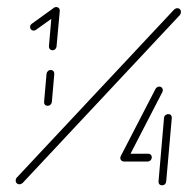

<svg xmlns="http://www.w3.org/2000/svg" viewBox="-20 -539 546 558"><path d="M118.5 -231.5Q113.7 -231.5 110.7 -234.6Q107.8 -237.8 108.1 -242.6L115.2 -324.1Q115.6 -328.9 119.1 -332.2Q122.6 -335.6 127.4 -335.6Q132.2 -335.6 135.2 -332.2Q138.1 -328.9 137.8 -324.1L130.7 -242.6Q130 -237.8 126.7 -234.6Q123.3 -231.5 118.5 -231.5ZM143.3 -518.5Q147.8 -518.5 150.7 -515.7Q153.7 -513 153.7 -508.5Q153.7 -502.6 148.5 -498.1L84.4 -452.2Q80.7 -450 77.8 -450Q73.3 -450 70.4 -453.1Q67.4 -456.3 67.4 -460.7Q67.4 -466.3 73 -470.4L136.7 -516.3Q139.6 -518.5 143.3 -518.5ZM132.6 -393Q127.8 -393 124.8 -396.3Q121.9 -399.6 122.2 -404.4L131.1 -507.4Q131.5 -511.9 135 -515.2Q138.5 -518.5 143.3 -518.5Q148.1 -518.5 151.1 -515.2Q154.1 -511.9 153.7 -507.4L144.4 -404.4Q144.1 -399.6 140.7 -396.3Q137.4 -393 132.6 -393ZM495.2 -515.2Q500 -515.2 503 -512.2Q505.9 -509.3 505.9 -504.8Q505.9 -499.3 503 -495.6L45.6 -7Q40.7 -3.3 36.7 -3.3Q31.9 -3.3 28.7 -6.3Q25.6 -9.3 25.6 -13.7Q25.6 -19.6 28.9 -23L486.3 -511.5Q490.7 -515.2 495.2 -515.2ZM421.1 -82.2Q421.1 -77 417.6 -73.3Q414.1 -69.6 408.9 -69.6H340L342.2 -92.2H411.1Q415.6 -92.2 418.3 -89.3Q421.1 -86.3 421.1 -82.2ZM469.3 -207.4Q474.1 -207.4 476.9 -204.3Q479.6 -201.1 479.3 -196.3L463 -11.5Q462.6 -6.7 459.3 -3.5Q455.9 -0.4 451.1 -0.4Q446.3 -0.4 443.3 -3.5Q440.4 -6.7 440.7 -11.5L456.7 -196.3Q457 -201.1 460.7 -204.3Q464.4 -207.4 469.3 -207.4ZM340 -69.6Q335.6 -69.6 332.6 -72.6Q329.6 -75.6 329.6 -80Q329.6 -81.9 331.1 -85.6L432.2 -281.1Q433.7 -283.7 436.7 -285.6Q439.6 -287.4 443 -287.4Q447.4 -287.4 450.4 -284.3Q453.3 -281.1 453.3 -276.7Q453.3 -275.2 451.9 -271.5L351.1 -76.3Q347.4 -69.6 340 -69.6Z"/></svg>

Font: 26F Galaxy Sans Thin
Style: Italic
Weight: 100
Italic angle: -4.99998°
Designer: C₂₉H₂₅N₃O₅
Version: Version 1.200